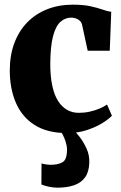

<svg xmlns="http://www.w3.org/2000/svg" viewBox="-20 -574 534 844"><path d="M275 11Q188 11 132.2 -24.5Q76.5 -60 49.8 -122.2Q23 -184.5 23 -264Q23 -330.5 42.8 -383.8Q62.5 -437 99.2 -475Q136 -513 187 -533.2Q238 -553.5 300 -553.5Q346.5 -553.5 378 -546.5Q409.5 -539.5 431.2 -531.8Q453 -524 469 -522L462.5 -351H365.5L341 -464Q338.5 -475.5 330.8 -482.8Q323 -490 313 -493.2Q303 -496.5 293.5 -496.5Q266 -496.5 245.2 -477.5Q224.5 -458.5 213 -414.2Q201.5 -370 201 -293.5Q201 -238 209.8 -197.2Q218.5 -156.5 235.2 -130.2Q252 -104 275 -91Q298 -78 326 -78Q351 -78 373.8 -83Q396.5 -88 416.2 -96.2Q436 -104.5 450.5 -114.5L472 -65.5Q459.5 -51.5 430.8 -33.5Q402 -15.5 362 -2.2Q322 11 275 11ZM232 251Q214.5 251 195 246.8Q175.5 242.5 162 237L162.5 144.5Q172 147.5 183.8 149Q195.5 150.5 201.5 150.5Q235.5 150.5 255 139Q274.5 127.5 274.5 84Q274.5 67.5 269 50.2Q263.5 33 256.2 18.8Q249 4.5 242.5 -3L283 -6.5L302 -3Q313.5 6.5 330.5 28.5Q347.5 50.5 360.8 79.8Q374 109 372.5 142.5Q371 182.5 353.5 206.2Q336 230 305 240.5Q274 251 232 251Z"/></svg>

Font: Merriweather 60pt Black
Style: Regular
Weight: 900
Version: Version 2.100